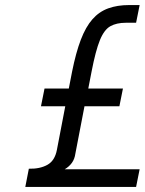

<svg xmlns="http://www.w3.org/2000/svg" viewBox="-20 -739 572 759"><path d="M238 -319H142L156 -389H252L265 -456Q280 -531 299.5 -582Q319 -633 345.5 -663Q372 -693 408 -706Q444 -719 490 -719H532L518 -649H477Q441 -649 416.5 -635.5Q392 -622 375 -580.5Q358 -539 342 -456L329 -389H466L452 -319H314L278 -132Q275 -110 264 -95Q253 -80 236 -70H532L518 0H80L94 -72Q138 -71 167.5 -87.5Q197 -104 205 -147Z"/></svg>

Font: Teachers
Style: Italic
Weight: 400
Italic angle: -11°
Designer: Alfredo Marco Pradil, Chank Diesel
Version: Version 1.001